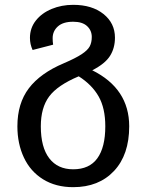

<svg xmlns="http://www.w3.org/2000/svg" viewBox="-20 -559 607 795"><path d="M515 -36Q515 82 452 149Q389 216 283 216Q211 216 158.5 183.5Q106 151 79 93.5Q52 36 52 -36Q52 -131 99.5 -193.5Q147 -256 244 -297Q293 -318 318 -334.5Q343 -351 351.5 -367Q360 -383 360 -406Q360 -433 340.5 -451Q321 -469 283 -469Q241 -469 219.5 -449.5Q198 -430 198 -401Q198 -386 200 -374L115 -352Q104 -376 104 -402Q104 -443 128.5 -474Q153 -505 194 -522Q235 -539 283 -539Q361 -539 408.5 -501Q456 -463 456 -403Q456 -360 435.5 -327.5Q415 -295 362 -268Q515 -192 515 -36ZM416 -36Q416 -111 388.5 -159.5Q361 -208 306 -243Q218 -206 183.5 -159.5Q149 -113 149 -36Q149 51 184 96.5Q219 142 283 142Q350 142 383 96.5Q416 51 416 -36Z"/></svg>

Font: Fira GO
Style: Regular
Weight: 400
Designer: Carrois Corporate
Foundry: Carrois Corporate GbR
Version: Version 0.300